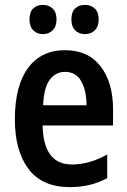

<svg xmlns="http://www.w3.org/2000/svg" viewBox="-20 -758 521 788"><path d="M247 -552Q342 -552 393 -485.5Q444 -419 444 -309V-243H155Q158 -83 275 -83Q348 -83 420 -124V-27Q353 10 267 10Q153 10 97 -64.5Q41 -139 41 -268Q41 -406 95 -479Q149 -552 247 -552ZM247 -463Q208 -463 184 -430.5Q160 -398 157 -326H335Q335 -386 313.5 -424.5Q292 -463 247 -463ZM101 -678Q101 -709 116.5 -723.5Q132 -738 156 -738Q180 -738 196 -723Q212 -708 212 -678Q212 -649 196 -633.5Q180 -618 156 -618Q132 -618 116.5 -633.5Q101 -649 101 -678ZM273 -678Q273 -709 288.5 -723.5Q304 -738 329 -738Q353 -738 369 -723Q385 -708 385 -678Q385 -649 369 -633.5Q353 -618 329 -618Q304 -618 288.5 -633.5Q273 -649 273 -678Z"/></svg>

Font: Noto Sans Gujarati Condensed SemiBold
Style: Regular
Weight: 600
Width: 3
Designer: Jelle Bosma - Monotype Design Team, Universal Thirst
Foundry: Monotype Imaging Inc.
Version: Version 2.106; ttfautohint (v1.8.4.7-5d5b)